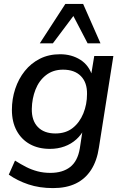

<svg xmlns="http://www.w3.org/2000/svg" viewBox="-20 -775 634 984"><path d="M252 189Q182 189 125.5 170Q69 151 25 120L57 48Q87 67 114.5 81Q142 95 172.5 103Q203 111 238 111Q301 111 339.5 81Q378 51 389 -14L405 -119L414 -118Q398 -85 371.5 -61Q345 -37 310.5 -24.5Q276 -12 236 -12Q177 -12 133.5 -36Q90 -60 65.5 -105Q41 -150 41 -212Q41 -268 58 -319.5Q75 -371 107 -411Q139 -451 184.5 -474Q230 -497 288 -497Q347 -497 392 -468.5Q437 -440 454 -383L446 -385L463 -488H561L487 -19Q477 49 447 95.5Q417 142 368.5 165.5Q320 189 252 189ZM264 -91Q317 -91 352.5 -119Q388 -147 407 -193.5Q426 -240 426 -293Q427 -352 394.5 -385Q362 -418 303 -418Q252 -418 216 -390Q180 -362 162 -316Q144 -270 143 -217Q142 -157 174 -124Q206 -91 264 -91ZM184 -553 315 -755H406L495 -553H429L356 -693L251 -553Z"/></svg>

Font: Nunito Sans 12pt SemiBold
Style: Italic
Weight: 600
Italic angle: -9°
Designer: Vernon Adams
Foundry: Vernon Adams
Version: Version 3.101;gftools[0.9.27]